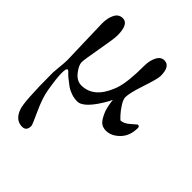

<svg xmlns="http://www.w3.org/2000/svg" viewBox="-204 -525 918 918"><g transform="rotate(45 255.0 -66.0)"><path d="M325 -110 320 -100Q319 -99 319 -98Q318 -96 318 -95Q256 16 210 16Q187 16 167 8.5Q147 1 135.5 -7Q124 -15 98 -36Q94 -39 88 -45.5Q82 -52 77.5 -56Q73 -60 70 -60Q61 -60 61 -28Q61 7 73 77Q80 121 109 184Q138 247 138 254Q138 288 109 288Q64 288 45 236Q30 198 30 0Q30 -7 33.5 -41Q37 -75 37 -92Q37 -107 33.5 -208Q30 -309 30 -332Q30 -369 43 -394.5Q56 -420 83 -420Q123 -420 123 -343Q123 -320 107.5 -235Q92 -150 92 -132Q92 -111 115.5 -81.5Q139 -52 169 -52Q252 -52 293 -155Q296 -162 298 -168Q316 -221 316 -332Q316 -366 329 -392Q342 -418 366 -418Q406 -418 406 -352Q406 -333 382 -261Q358 -189 358 -162Q358 -146 373.5 -122Q389 -98 404 -82L420 -66Q442 -66 467 -88.5Q492 -111 493 -111Q505 -111 505 -100Q505 -46 473.5 -14Q442 18 406 18Q382 18 367.5 4.5Q353 -9 338 -46Q329 -74 325 -110Z"/></g></svg>

Font: EB Garamond 12
Style: Bold
Weight: 700
Version: Version 0.016